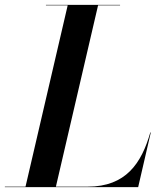

<svg xmlns="http://www.w3.org/2000/svg" viewBox="-66 -770 670 790"><path d="M502.5 0 554.5 -225H552.5C516 -98 452 -2 295 -2H164L337.5 -748H428V-750H123V-748H212.5L39 -2H-46V0Z"/></svg>

Font: Bodoni* 96pt Medium
Style: Italic
Weight: 500
Italic angle: -13°
Version: Version 2.3